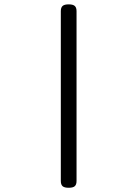

<svg xmlns="http://www.w3.org/2000/svg" viewBox="-20 -701 640 894"><path d="M263.2 -648.9V141.6Q263.2 158.7 271.5 166Q279.8 173.3 299.8 173.3Q319.8 173.3 328.1 166Q336.4 158.7 336.4 141.6V-648.9Q336.4 -666 328.1 -673.3Q319.8 -680.7 299.8 -680.7Q279.8 -680.7 271.5 -673.3Q263.2 -666 263.2 -648.9Z"/></svg>

Font: Courier Prime Code
Style: Regular
Weight: 400
Designer: Alan Dague-Greene
Foundry: Quote-Unquote Apps
Version: Version 3.18